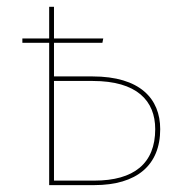

<svg xmlns="http://www.w3.org/2000/svg" viewBox="-20 -538 534 558"><path d="M248.7 -315.9H136.9V-413.6H277.6L280.1 -426.3H136.9V-518.3H122.9V-426.3H45V-413.6H122.9V0H253.7C377.6 0 445.6 -57.9 445.6 -162.7C445.6 -251.1 387.1 -315.9 248.7 -315.9ZM254.1 -13.1H136.9V-302.7H249.6C377.7 -302.7 431.1 -245.3 431.1 -162.7C431.1 -63.1 369.4 -13.1 254.1 -13.1Z"/></svg>

Font: Fira Sans Hair
Style: Regular
Weight: 100
Designer: bBox Type GmbH & Carrois Corporate GbR & Edenspiekermann AG
Foundry: bBox Type GmbH & Carrois Corporate GbR & Edenspiekermann AG
Version: Version 4.300;PS 004.300;hotconv 1.0.88;makeotf.lib2.5.64775